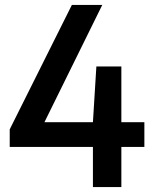

<svg xmlns="http://www.w3.org/2000/svg" viewBox="-20 -760 624 780"><path d="M19.5 -163V-234.5L272 -740H395.5L160.5 -263.5H357.5L371.5 -490H473V-263.5H566.5V-163H473V0H357.5V-163Z"/></svg>

Font: Encode Sans SemiCondensed SemiCondensed SemiBold
Style: Regular
Weight: 600
Width: 4
Designer: Multiple Designers
Foundry: Impallari Type
Version: Version 3.000; ttfautohint (v1.8.3) -l 8 -r 50 -G 200 -x 14 